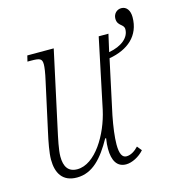

<svg xmlns="http://www.w3.org/2000/svg" viewBox="-97 -708 729 800"><g transform="rotate(-15 267.0 -308.0)"><path d="M350 9C375 9 407 -7 428 -31L412 -51C396 -34 378 -23 360 -23C342 -23 332 -40 332 -81C332 -113 338 -157 347 -203L397 -436C478 -450 534 -496 534 -577C534 -605 521 -625 498 -625C478 -625 463 -609 463 -589C463 -556 492 -559 492 -536C492 -500 458 -471 402 -461L419 -536H377L314 -236C292 -135 226 -24 148 -24C109 -24 93 -50 93 -93C93 -122 103 -167 113 -213L183 -536H69L63 -511H78C117 -511 126 -507 126 -482C126 -471 123 -448 115 -413L70 -207C61 -167 52 -120 52 -91C52 -34 75 9 138 9C206 9 251 -43 293 -118H297C294 -101 293 -85 293 -73C293 -22 311 9 350 9Z"/></g></svg>

Font: Noto Serif Condensed ExtraLight
Style: Italic
Weight: 200
Width: 3
Italic angle: -12°
Designer: Monotype Design Team
Foundry: Monotype Imaging Inc.
Version: Version 2.013